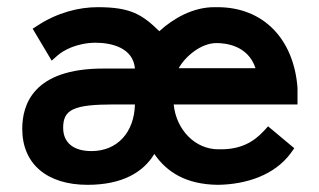

<svg xmlns="http://www.w3.org/2000/svg" viewBox="-20 -505 889 535"><path d="M356 -214C354 -135 306 -84 235 -84C185 -84 156 -107 156 -149C156 -200 185 -214 299 -214ZM586 -485H577C518 -485 463 -454 424 -418C375 -466 342 -485 252 -485C200 -485 140 -470 85 -434L71 -425L124 -336L141 -351C156 -364 192 -385 245 -386C293 -386 351 -371 356 -314H268C72 -314 42 -213 42 -146C42 -48 111 10 224 10C322 10 380 -26 410 -76C445 -25 499 9 587 10C666 9 745 -17 790 -78L800 -92L727 -153L716 -141C686 -108 649 -89 596 -89H588C524 -89 471 -143 464 -214H809V-260C799 -395 715 -485 586 -485ZM478 -315C497 -349 541 -385 583 -385C608 -385 671 -379 692 -315Z"/></svg>

Font: Mint Spirit No2
Style: Bold
Weight: 700
Designer: HARENDAL Hirwen
Foundry: Arkandis Digital Foundry.
Version: Version 1.004;FFEdit